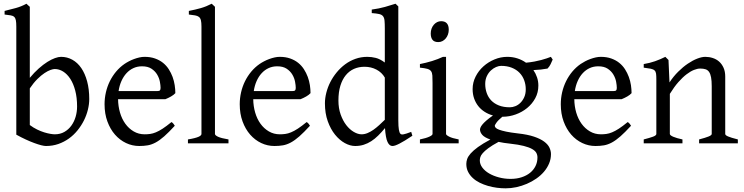

<svg xmlns="http://www.w3.org/2000/svg" viewBox="-20 -777 4035 1041"><path d="M463.9 -240.2Q463.9 -211.9 456.5 -182.1Q449.2 -152.3 435.1 -124Q420.9 -95.7 400.4 -70.3Q379.9 -44.9 353.8 -26.1Q327.6 -7.3 296.4 3.7Q265.1 14.6 229 14.6Q219.7 14.6 203.4 10.5Q187 6.3 165.8 -1.5Q144.5 -9.3 119.6 -20.8Q94.7 -32.2 68.4 -46.9V-632.8Q68.4 -655.3 65.9 -667.5Q63.5 -679.7 56.6 -685.8Q49.8 -691.9 37.4 -693.8Q24.9 -695.8 4.9 -698.2V-717.8Q37.1 -725.6 66.4 -733.6Q95.7 -741.7 123.5 -756.8L128.4 -752Q131.3 -749 134.3 -746.6Q137.7 -743.7 141.6 -740.2V-355Q166 -384.3 190.2 -405.8Q214.4 -427.2 236.6 -441.2Q258.8 -455.1 277.8 -461.9Q296.9 -468.8 311 -468.8Q344.2 -468.8 372.3 -453.1Q400.4 -437.5 420.7 -408Q440.9 -378.4 452.4 -335.9Q463.9 -293.5 463.9 -240.2ZM397.9 -199.2Q397.9 -248 387.9 -285.9Q377.9 -323.7 361.1 -349.6Q344.2 -375.5 322.3 -389.2Q300.3 -402.8 276.9 -402.8Q268.1 -402.8 253.7 -397.7Q239.3 -392.6 221.2 -380.6Q203.1 -368.7 182.6 -348.4Q162.1 -328.1 141.6 -297.9V-99.1Q161.1 -84.5 181.4 -74.7Q201.7 -64.9 220 -59.3Q238.3 -53.7 253.2 -51.3Q268.1 -48.8 276.9 -48.8Q306.6 -48.8 329.1 -61.8Q351.6 -74.7 366.9 -95.9Q382.3 -117.2 390.1 -144Q397.9 -170.9 397.9 -199.2Z M750 -417.5Q724.6 -417.5 703.4 -407.7Q682.1 -397.9 665.8 -380.1Q649.4 -362.3 638.4 -337.6Q627.4 -313 623 -283.2H832Q843.3 -283.2 846.9 -286.9Q850.6 -290.5 850.6 -300.8Q850.6 -314 846.9 -333.7Q843.3 -353.5 832.3 -372.3Q821.3 -391.1 801.5 -404.3Q781.7 -417.5 750 -417.5ZM930.7 -272Q921.9 -262.2 907.2 -253.9Q892.6 -245.6 877 -239.3H620.1Q620.6 -201.2 630.6 -166.7Q640.6 -132.3 659.4 -106.2Q678.2 -80.1 704.8 -64.5Q731.4 -48.8 764.6 -48.8Q779.8 -48.8 794.2 -50.8Q808.6 -52.7 825.2 -59.6Q841.8 -66.4 862.1 -79.6Q882.3 -92.8 909.7 -115.2Q916 -111.8 920.7 -105.5Q925.3 -99.1 927.7 -95.2Q895 -59.6 870.4 -37.8Q845.7 -16.1 824 -4.4Q802.2 7.3 781 11Q759.8 14.6 734.9 14.6Q697.3 14.6 663.3 -1.5Q629.4 -17.6 603.5 -47.1Q577.6 -76.7 562.3 -118.4Q546.9 -160.2 546.9 -211.9Q546.9 -244.6 554.2 -276.4Q561.5 -308.1 575.4 -336.4Q589.4 -364.7 609.4 -388.7Q629.4 -412.6 654.8 -430.2Q665.5 -437.5 679 -444.6Q692.4 -451.7 707 -457Q721.7 -462.4 736.1 -465.6Q750.5 -468.8 763.7 -468.8Q795.4 -468.8 820.3 -460Q845.2 -451.2 863.8 -436.3Q882.3 -421.4 895 -401.6Q907.7 -381.8 915.8 -359.9Q923.8 -337.9 927.2 -315.2Q930.7 -292.5 930.7 -272Z M999 0V-21Q1020 -24.4 1034.2 -28.1Q1048.3 -31.7 1056.6 -35.4Q1064.9 -39.1 1068.6 -43Q1072.3 -46.9 1072.3 -50.8V-632.8Q1072.3 -654.8 1069.3 -667Q1066.4 -679.2 1058.6 -685.3Q1050.8 -691.4 1037.6 -693.6Q1024.4 -695.8 1003.9 -698.2V-717.8Q1039.1 -724.6 1068.4 -732.9Q1097.7 -741.2 1127.9 -756.8L1145.5 -740.2V-50.8Q1145.5 -43.5 1162.1 -35.6Q1178.7 -27.8 1218.8 -21V0Z M1482.9 -417.5Q1457.5 -417.5 1436.3 -407.7Q1415 -397.9 1398.7 -380.1Q1382.3 -362.3 1371.3 -337.6Q1360.4 -313 1356 -283.2H1564.9Q1576.2 -283.2 1579.8 -286.9Q1583.5 -290.5 1583.5 -300.8Q1583.5 -314 1579.8 -333.7Q1576.2 -353.5 1565.2 -372.3Q1554.2 -391.1 1534.4 -404.3Q1514.6 -417.5 1482.9 -417.5ZM1663.6 -272Q1654.8 -262.2 1640.1 -253.9Q1625.5 -245.6 1609.9 -239.3H1353Q1353.5 -201.2 1363.5 -166.7Q1373.5 -132.3 1392.3 -106.2Q1411.1 -80.1 1437.7 -64.5Q1464.4 -48.8 1497.6 -48.8Q1512.7 -48.8 1527.1 -50.8Q1541.5 -52.7 1558.1 -59.6Q1574.7 -66.4 1595 -79.6Q1615.2 -92.8 1642.6 -115.2Q1648.9 -111.8 1653.6 -105.5Q1658.2 -99.1 1660.6 -95.2Q1627.9 -59.6 1603.3 -37.8Q1578.6 -16.1 1556.9 -4.4Q1535.2 7.3 1513.9 11Q1492.7 14.6 1467.8 14.6Q1430.2 14.6 1396.2 -1.5Q1362.3 -17.6 1336.4 -47.1Q1310.5 -76.7 1295.2 -118.4Q1279.8 -160.2 1279.8 -211.9Q1279.8 -244.6 1287.1 -276.4Q1294.4 -308.1 1308.3 -336.4Q1322.3 -364.7 1342.3 -388.7Q1362.3 -412.6 1387.7 -430.2Q1398.4 -437.5 1411.9 -444.6Q1425.3 -451.7 1439.9 -457Q1454.6 -462.4 1469 -465.6Q1483.4 -468.8 1496.6 -468.8Q1528.3 -468.8 1553.2 -460Q1578.1 -451.2 1596.7 -436.3Q1615.2 -421.4 1627.9 -401.6Q1640.6 -381.8 1648.7 -359.9Q1656.7 -337.9 1660.2 -315.2Q1663.6 -292.5 1663.6 -272Z M2215.8 -41Q2193.4 -25.9 2176 -15.4Q2158.7 -4.9 2145.8 1.7Q2132.8 8.3 2123.5 11.5Q2114.3 14.6 2107.4 14.6Q2091.3 14.6 2081.1 -7.3Q2070.8 -29.3 2067.4 -82.5Q2048.8 -60.1 2030.5 -42Q2012.2 -23.9 1992.9 -11.5Q1973.6 1 1952.1 7.8Q1930.7 14.6 1905.8 14.6Q1878.4 14.6 1849.6 -1.2Q1820.8 -17.1 1796.6 -46.9Q1772.5 -76.7 1757.1 -119.6Q1741.7 -162.6 1741.7 -216.8Q1741.7 -244.6 1749.3 -274.4Q1756.8 -304.2 1771 -332Q1785.2 -359.9 1805.7 -384.8Q1826.2 -409.7 1851.6 -428.5Q1877 -447.3 1907.2 -458Q1937.5 -468.8 1971.7 -468.8Q1994.6 -468.8 2017.3 -463.1Q2040 -457.5 2066.4 -438V-622.1Q2066.4 -648.9 2064.9 -664.8Q2063.5 -680.7 2056.6 -689.2Q2049.8 -697.8 2035.6 -700.9Q2021.5 -704.1 1995.6 -706.1V-725.1Q2035.6 -730.5 2067.4 -739.5Q2099.1 -748.5 2124.5 -756.8L2139.6 -742.2V-124Q2139.6 -106.9 2140.4 -94.7Q2141.1 -82.5 2142.6 -74.2Q2144 -65.9 2146 -60.5Q2147.9 -55.2 2150.9 -51.8Q2155.3 -46.4 2167.7 -48.6Q2180.2 -50.8 2209.5 -62ZM2066.4 -127.4V-356.4Q2050.3 -384.3 2021 -399.7Q1991.7 -415 1956.5 -415Q1925.3 -415 1899.4 -403.6Q1873.5 -392.1 1854.7 -369.1Q1835.9 -346.2 1825.4 -312Q1814.9 -277.8 1814.9 -231.9Q1814.9 -190.4 1826.9 -156.5Q1838.9 -122.6 1857.4 -98.6Q1876 -74.7 1898.2 -61.8Q1920.4 -48.8 1940.4 -48.8Q1957 -48.8 1973.1 -55.7Q1989.3 -62.5 2004.9 -73.5Q2020.5 -84.5 2035.9 -98.6Q2051.3 -112.8 2066.4 -127.4Z M2256.8 0V-21Q2290 -27.8 2307.6 -35.9Q2325.2 -43.9 2325.2 -50.8V-327.1Q2325.2 -352.1 2324.2 -367.4Q2323.2 -382.8 2316.9 -391.4Q2310.5 -399.9 2296.6 -403.8Q2282.7 -407.7 2256.8 -410.2V-429.7Q2272 -432.6 2288.8 -436.8Q2305.7 -440.9 2322.3 -446Q2338.9 -451.2 2354 -457Q2369.1 -462.9 2381.8 -468.8H2398.4V-50.8Q2398.4 -44.9 2414.8 -36.4Q2431.2 -27.8 2466.8 -21V0ZM2413.1 -615.7Q2413.1 -602.1 2408.7 -589.8Q2404.3 -577.6 2396.7 -568.6Q2389.2 -559.6 2378.9 -554.2Q2368.7 -548.8 2356.4 -548.8Q2334.5 -548.8 2325 -561Q2315.4 -573.2 2315.4 -595.7Q2315.4 -609.4 2319.8 -621.6Q2324.2 -633.8 2332 -642.8Q2339.8 -651.9 2349.9 -657Q2359.9 -662.1 2371.6 -662.1Q2413.1 -662.1 2413.1 -615.7Z M2830.6 -293Q2830.6 -318.8 2822 -342Q2813.5 -365.2 2796.6 -382.6Q2779.8 -399.9 2754.6 -409.9Q2729.5 -419.9 2696.8 -419.9Q2684.6 -419.9 2669.7 -413.6Q2654.8 -407.2 2641.6 -395Q2628.4 -382.8 2619.6 -364.3Q2610.8 -345.7 2610.8 -321.8Q2610.8 -295.9 2618.9 -272.7Q2627 -249.5 2643.3 -232.4Q2659.7 -215.3 2684.8 -205.3Q2710 -195.3 2744.6 -195.3Q2758.8 -195.3 2774.2 -201.4Q2789.6 -207.5 2802 -220Q2814.5 -232.4 2822.5 -250.5Q2830.6 -268.6 2830.6 -293ZM2746.6 2Q2728 0 2712.4 -2.4Q2696.8 -4.9 2683.1 -7.8Q2647.9 11.2 2627.7 26.4Q2607.4 41.5 2597.2 53.5Q2586.9 65.4 2584.2 75.2Q2581.5 85 2581.5 92.8Q2581.5 113.3 2595.2 131.6Q2608.9 149.9 2631.8 163.3Q2654.8 176.8 2685.1 184.8Q2715.3 192.9 2748.5 192.9Q2781.2 192.9 2808.1 184.1Q2835 175.3 2854 159.9Q2873 144.5 2883.5 123.3Q2894 102.1 2894 76.7Q2894 63 2887.7 51.5Q2881.3 40 2864.7 30.8Q2848.1 21.5 2819.6 14.2Q2791 6.8 2746.6 2ZM2898.9 -313Q2898.9 -275.4 2882.1 -244.4Q2865.2 -213.4 2837.9 -191.2Q2810.5 -168.9 2775.9 -156.5Q2741.2 -144 2705.6 -144H2703.6Q2680.2 -124.5 2671.4 -111.6Q2662.6 -98.6 2662.6 -95.7Q2662.6 -89.8 2667.7 -84.2Q2672.9 -78.6 2686.8 -73.5Q2700.7 -68.4 2725.1 -63.2Q2749.5 -58.1 2787.6 -53.7Q2840.8 -47.9 2875.5 -36.1Q2910.2 -24.4 2930.7 -9Q2951.2 6.3 2959.2 23.9Q2967.3 41.5 2967.3 58.6Q2967.3 85.4 2957 109.6Q2946.8 133.8 2929.2 154.3Q2911.6 174.8 2887.7 191.4Q2863.8 208 2836.4 219.7Q2809.1 231.4 2779.8 237.8Q2750.5 244.1 2721.7 244.1Q2698.7 244.1 2674.3 241Q2649.9 237.8 2626 231Q2602.1 224.1 2580.8 213.6Q2559.6 203.1 2543.5 188.2Q2527.3 173.3 2517.8 154.5Q2508.3 135.7 2508.3 111.8Q2508.3 99.1 2512.9 85.2Q2517.6 71.3 2531.7 55.2Q2545.9 39.1 2571.3 20.5Q2596.7 2 2638.7 -20.5Q2606.9 -31.7 2594.7 -45.9Q2582.5 -60.1 2582.5 -74.7Q2582.5 -78.6 2585 -85.2Q2587.4 -91.8 2595 -101.3Q2602.5 -110.8 2616.5 -123Q2630.4 -135.3 2652.8 -150.9Q2627.9 -157.7 2607.7 -170.7Q2587.4 -183.6 2573 -201.9Q2558.6 -220.2 2550.5 -243.4Q2542.5 -266.6 2542.5 -293.9Q2542.5 -329.6 2558.6 -361.6Q2574.7 -393.6 2601.1 -417.2Q2627.4 -440.9 2661.1 -454.8Q2694.8 -468.8 2730.5 -468.8Q2759.8 -468.8 2785.4 -460.4Q2811 -452.1 2832 -437Q2857.4 -439.5 2877.9 -443.4Q2898.4 -447.3 2914.8 -451.7Q2931.2 -456.1 2943.8 -460.4Q2956.5 -464.8 2966.8 -468.8L2976.6 -454.1Q2970.7 -440.4 2965.3 -429Q2960 -417.5 2948.7 -405.3Q2930.2 -401.9 2912.4 -399.9Q2894.5 -397.9 2872.1 -397Q2884.8 -378.4 2891.8 -357.4Q2898.9 -336.4 2898.9 -313Z M3223.6 -417.5Q3198.2 -417.5 3177 -407.7Q3155.8 -397.9 3139.4 -380.1Q3123 -362.3 3112.1 -337.6Q3101.1 -313 3096.7 -283.2H3305.7Q3316.9 -283.2 3320.6 -286.9Q3324.2 -290.5 3324.2 -300.8Q3324.2 -314 3320.6 -333.7Q3316.9 -353.5 3305.9 -372.3Q3294.9 -391.1 3275.1 -404.3Q3255.4 -417.5 3223.6 -417.5ZM3404.3 -272Q3395.5 -262.2 3380.9 -253.9Q3366.2 -245.6 3350.6 -239.3H3093.8Q3094.2 -201.2 3104.2 -166.7Q3114.3 -132.3 3133.1 -106.2Q3151.9 -80.1 3178.5 -64.5Q3205.1 -48.8 3238.3 -48.8Q3253.4 -48.8 3267.8 -50.8Q3282.2 -52.7 3298.8 -59.6Q3315.4 -66.4 3335.7 -79.6Q3356 -92.8 3383.3 -115.2Q3389.6 -111.8 3394.3 -105.5Q3398.9 -99.1 3401.4 -95.2Q3368.7 -59.6 3344 -37.8Q3319.3 -16.1 3297.6 -4.4Q3275.9 7.3 3254.6 11Q3233.4 14.6 3208.5 14.6Q3170.9 14.6 3137 -1.5Q3103 -17.6 3077.1 -47.1Q3051.3 -76.7 3035.9 -118.4Q3020.5 -160.2 3020.5 -211.9Q3020.5 -244.6 3027.8 -276.4Q3035.2 -308.1 3049.1 -336.4Q3063 -364.7 3083 -388.7Q3103 -412.6 3128.4 -430.2Q3139.2 -437.5 3152.6 -444.6Q3166 -451.7 3180.7 -457Q3195.3 -462.4 3209.7 -465.6Q3224.1 -468.8 3237.3 -468.8Q3269 -468.8 3293.9 -460Q3318.8 -451.2 3337.4 -436.3Q3356 -421.4 3368.7 -401.6Q3381.3 -381.8 3389.4 -359.9Q3397.5 -337.9 3400.9 -315.2Q3404.3 -292.5 3404.3 -272Z M3770.5 0V-21Q3805.7 -30.3 3822.3 -37.1Q3838.9 -43.9 3838.9 -50.8V-309.1Q3838.9 -338.9 3835.4 -357.4Q3832 -376 3824.7 -386.7Q3817.4 -397.5 3805.4 -401.4Q3793.5 -405.3 3776.4 -405.3Q3761.2 -405.3 3742.7 -397.9Q3724.1 -390.6 3702.9 -374.5Q3681.6 -358.4 3658.4 -332.3Q3635.3 -306.2 3611.8 -268.1V-50.8Q3611.8 -43.5 3630.1 -35.6Q3648.4 -27.8 3680.2 -21V0H3470.2V-21Q3502.4 -29.3 3520.5 -35.9Q3538.6 -42.5 3538.6 -50.8V-347.2Q3538.6 -366.2 3537.1 -377.4Q3535.6 -388.7 3529.1 -395Q3522.5 -401.4 3508.8 -404.3Q3495.1 -407.2 3470.2 -410.2V-429.7Q3503.4 -435.1 3531.7 -445.1Q3560.1 -455.1 3587.4 -468.8L3604.5 -451.7L3609.9 -330.1Q3631.3 -362.8 3657.2 -388.4Q3683.1 -414.1 3709.5 -431.9Q3735.8 -449.7 3760.5 -459.2Q3785.2 -468.8 3804.2 -468.8Q3825.2 -468.8 3844.7 -462.4Q3864.3 -456.1 3879.2 -442.9Q3894 -429.7 3903.1 -409.4Q3912.1 -389.2 3912.1 -361.8V-50.8Q3912.1 -43.9 3927 -37.4Q3941.9 -30.8 3980.5 -21V0Z"/></svg>

Font: Gentium Unicode
Style: Regular
Weight: 400
Version: Version 1.009